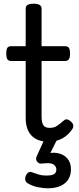

<svg xmlns="http://www.w3.org/2000/svg" viewBox="-20 -750 428 1039"><path d="M243 17Q201 17 173.5 1.5Q146 -14 132.5 -42.5Q119 -71 119 -111V-420H41Q26 -420 20 -429Q14 -438 14 -460Q14 -483 20 -491.5Q26 -500 41 -500H119V-704Q119 -717 129.5 -723.5Q140 -730 161 -730Q183 -730 194 -723.5Q205 -717 205 -704V-500H331Q346 -500 352.5 -491.5Q359 -483 359 -460Q359 -438 352.5 -429Q346 -420 331 -420H205V-121Q205 -87 214.5 -72.5Q224 -58 249 -58Q272 -58 288.5 -69Q305 -80 323 -96Q335 -107 345.5 -103.5Q356 -100 365 -91Q376 -81 376.5 -70.5Q377 -60 371 -51Q354 -26 333 -11Q312 4 289 10.5Q266 17 243 17ZM236 269Q220 269 188 263.5Q156 258 129 241Q118 234 116.5 222.5Q115 211 120 200Q127 186 136 182Q145 178 158 184Q169 188 188 194Q207 200 229 200Q260 200 272.5 192.5Q285 185 285 166Q285 151 269.5 140Q254 129 210 135Q199 136 193 134Q187 132 181 125Q176 118 175.5 111Q175 104 178 97L228 -13H298L239 105L209 89Q254 72 289 78Q324 84 344 107Q364 130 364 166Q364 198 349.5 221Q335 244 307 256.5Q279 269 236 269Z"/></svg>

Font: Playwrite AR
Style: Regular
Weight: 400
Designer: Veronika Burian, José Scaglione
Foundry: TypeTogether
Version: Version 1.002